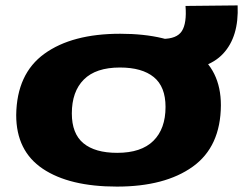

<svg xmlns="http://www.w3.org/2000/svg" viewBox="-20 -681 900 711"><path d="M413 10Q237 10 138.5 -56Q40 -122 40 -255Q42 -408 144.5 -482Q247 -556 425 -556Q601 -556 699.5 -490Q798 -424 798 -291Q797 -138 694 -64Q591 10 413 10ZM414 -115Q503 -115 548 -159.5Q593 -204 593 -285Q593 -360 549.5 -395.5Q506 -431 424 -431Q335 -431 290.5 -386.5Q246 -342 246 -261Q246 -186 289 -150.5Q332 -115 414 -115ZM570 -419 557 -537H581Q635 -537 653.5 -566Q672 -595 667 -659L860 -661Q865 -545 806 -482Q747 -419 616 -419Z"/></svg>

Font: Georama ExtraExtended
Style: Bold Italic
Weight: 700
Width: 8
Italic angle: -9°
Designer: Jean-Baptiste Levee
Foundry: Production Type
Version: Version 1.000